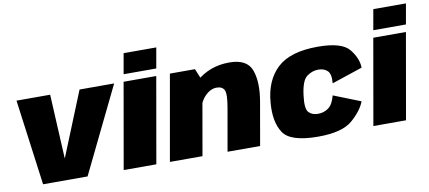

<svg xmlns="http://www.w3.org/2000/svg" viewBox="-71 -1044 2927 1309"><g transform="rotate(-10 1393.0 -389.5)"><path d="M136 0H444L732.5 -593H493L313.5 -150.5H312L289.5 -593H56.5Z M694 0H920L1024 -593H798ZM832 -785 807 -643.5H1033L1058 -785Z M1014 0H1239.5L1328 -505.5L1292 -593H1118.5ZM1413 0H1638.5L1690.5 -297.5Q1713.5 -428.5 1683.5 -513Q1653.5 -597.5 1529 -597.5Q1393.5 -597.5 1295.2 -511.2Q1197 -425 1182 -341.5L1284 -298.5Q1296 -365 1334 -404.2Q1372 -443.5 1415.5 -443.5Q1454.5 -443.5 1468 -415.8Q1481.5 -388 1464.5 -293Z M2040.5 6Q2207 6 2278.2 -56Q2349.5 -118 2372.5 -180L2185.5 -254Q2170 -193.5 2138.8 -170.5Q2107.5 -147.5 2065.5 -147.5Q2024 -147.5 2001.2 -172.8Q1978.5 -198 1990 -288Q2002.5 -390 2039.8 -417Q2077 -444 2118 -444Q2159.5 -444 2182.8 -421Q2206 -398 2200 -335L2412.5 -406Q2411.5 -470.5 2360.2 -534.5Q2309 -598.5 2142.5 -598.5Q1951 -598.5 1861.2 -514.2Q1771.5 -430 1760 -277.5Q1749 -146 1799 -70Q1849 6 2040.5 6Z M2422.5 0H2648.5L2752.5 -593H2526.5ZM2560.5 -785 2535.5 -643.5H2761.5L2786.5 -785Z"/></g></svg>

Font: Anybody Black
Style: Italic
Weight: 900
Italic angle: -10°
Designer: Tyler Finck
Foundry: Etcetera Type Company
Version: Version 1.113;gftools[0.9.25]